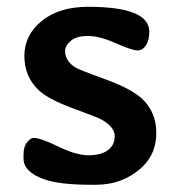

<svg xmlns="http://www.w3.org/2000/svg" viewBox="-20 -520 509 550"><path d="M232.4 -500.5Q407.7 -500.5 407.7 -429.2Q407.7 -405.3 398.4 -390.6Q388.7 -375.5 373.8 -375.5Q358.9 -375.5 311.8 -396.2Q264.6 -417 231.9 -417Q199.2 -417 182.9 -403.1Q166.5 -389.2 166.5 -374Q166.5 -346.2 194.3 -327.6Q204.6 -320.8 279.5 -293.7Q354.5 -266.6 385.7 -238.3Q427.7 -199.7 427.7 -139.6Q427.7 -79.6 387.7 -42Q333.5 9.3 253.9 9.3H240.7Q150.9 9.3 106.9 -6.3Q47.4 -27.3 47.4 -65.9V-77.1Q47.4 -100.1 57.6 -112.5Q67.9 -125 75.7 -125Q96.2 -125 147.2 -100.1Q198.2 -75.2 233.6 -75.2Q269 -75.2 288.8 -89.6Q308.6 -104 308.6 -130.1Q308.6 -156.2 270.5 -177.7Q260.3 -183.6 189.5 -209.5Q118.7 -235.4 90.8 -261.7Q49.8 -300.3 49.8 -359.9Q49.8 -419.4 99.6 -460Q149.4 -500.5 232.4 -500.5Z"/></svg>

Font: Averia Libre
Style: Bold
Weight: 700
Version: Version 1.002